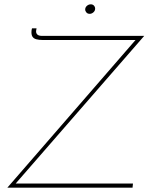

<svg xmlns="http://www.w3.org/2000/svg" viewBox="-20 -868 687 888"><path d="M14 0 612 -689 619 -683H178Q160 -683 147.5 -686.5Q135 -690 129.5 -699.5Q124 -709 126 -728L128 -737H149L147 -725Q146 -715 152.5 -708.5Q159 -702 175 -702H647L48 -14L45 -19H595L593 0ZM374 -824Q374 -834 382 -841Q390 -848 400 -848Q409 -848 414.5 -842Q420 -836 420 -828Q420 -818 412 -811Q404 -804 395 -804Q385 -804 379.5 -810.5Q374 -817 374 -824Z"/></svg>

Font: Josefin Sans Thin Thin
Style: Italic
Weight: 250
Italic angle: -7°
Version: Version 2.000